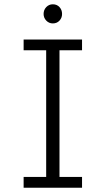

<svg xmlns="http://www.w3.org/2000/svg" viewBox="-20 -874 492 894"><path d="M90 0V-50H195V-640H90V-690H362V-640H257V-50H362V0ZM183 -809Q183 -828 195.5 -841Q208 -854 226 -854Q245 -854 257 -841Q269 -828 269 -809Q269 -791 257 -778Q245 -765 226 -765Q208 -765 195.5 -778Q183 -791 183 -809Z"/></svg>

Font: Radio Canada Light
Style: Regular
Weight: 300
Designer: Charles Daoud, Etienne Aubert Bonn, Alexandre Saumier Demers, Jacques Le Bailly
Foundry: Radio-Canada
Version: Version 2.104;gftools[0.9.28.dev5+ged2979d]